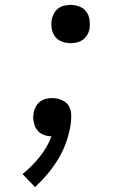

<svg xmlns="http://www.w3.org/2000/svg" viewBox="-20 -548 540 783"><path d="M123 215 72 162Q110 131 141.5 92Q173 53 190 8Q175 8 160 2.5Q145 -3 135 -13.5Q125 -24 120.5 -39Q116 -54 115 -70Q116 -75 116.5 -79.5Q117 -84 117 -89Q120 -102 126.5 -114Q133 -126 144 -134Q155 -142 167.5 -145Q180 -148 193 -148Q213 -148 232 -140Q251 -132 260.5 -116Q270 -100 270.5 -79.5Q271 -59 268 -39Q262 -3 250 31.5Q238 66 219 98Q200 130 175.5 159.5Q151 189 123 215ZM268 -372Q250 -372 232.5 -378.5Q215 -385 204.5 -399Q194 -413 191 -431.5Q188 -450 191 -469Q194 -482 200.5 -494Q207 -506 218 -514Q229 -522 242 -525Q255 -528 268 -528Q286 -528 303.5 -521.5Q321 -515 331.5 -501Q342 -487 345 -468.5Q348 -450 345 -431Q343 -418 336 -406Q329 -394 318 -386Q307 -378 294 -375Q281 -372 268 -372Z"/></svg>

Font: Iosevka Term Oblique
Style: Regular
Weight: 400
Italic angle: -9°
Monospace: yes
Designer: Belleve Invis
Foundry: Belleve Invis
Version: Version 31.4.0